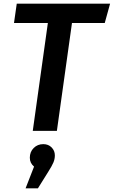

<svg xmlns="http://www.w3.org/2000/svg" viewBox="-20 -711 618 1043"><path d="M549 -586H371L289 0H158L240 -586H56L71 -691H578ZM278 133Q278 153 270 172Q262 191 241 224L186 312H119L165 194Q142 175 142 146Q142 114 163 93Q184 72 215 72Q243 72 260.5 90Q278 108 278 133Z"/></svg>

Font: FiraGO Medium
Style: Italic
Weight: 500
Italic angle: -8°
Designer: bBox Type GmbH
Foundry: bBox Type GmbH
Version: Version 1.001